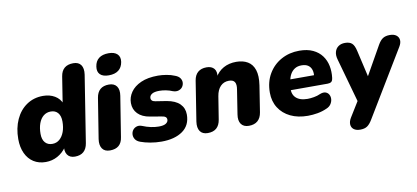

<svg xmlns="http://www.w3.org/2000/svg" viewBox="-80 -1029 3268 1504"><g transform="rotate(-10 1553.5 -277.0)"><path d="M209 11Q154 11 113 -15Q72 -41 49.5 -89.5Q27 -138 27 -203Q27 -290 58 -358Q89 -426 145.5 -464.5Q202 -503 276 -503Q329 -503 369 -479.5Q409 -456 426 -411L417 -412L451 -627Q458 -671 484 -692.5Q510 -714 554 -714Q596 -714 615 -687Q634 -660 627 -611L543 -80Q536 -36 510.5 -13.5Q485 9 441 9Q400 9 381 -19Q362 -47 371 -96L376 -127L375 -78Q346 -36 303 -12.5Q260 11 209 11ZM284 -120Q318 -120 342 -141Q366 -162 379 -197.5Q392 -233 392 -279Q392 -324 371.5 -348Q351 -372 315 -372Q281 -372 256.5 -352Q232 -332 219 -296Q206 -260 206 -213Q206 -168 227 -144Q248 -120 284 -120Z M720 9Q678 9 659 -18.5Q640 -46 647 -94L698 -413Q705 -457 730.5 -479Q756 -501 800 -501Q842 -501 861.5 -474Q881 -447 873 -398L822 -79Q816 -35 790.5 -13Q765 9 720 9ZM813 -572Q766 -572 744 -594Q722 -616 728 -656Q734 -699 762.5 -721Q791 -743 840 -743Q886 -743 909 -721Q932 -699 926 -659Q919 -616 890.5 -594Q862 -572 813 -572Z M1130 11Q1084 11 1040 3Q996 -5 964 -17Q937 -27 925.5 -45Q914 -63 915 -83Q916 -103 927 -118Q938 -133 957.5 -139.5Q977 -146 1002 -136Q1033 -123 1066 -116Q1099 -109 1129 -109Q1168 -109 1186 -121Q1204 -133 1204 -151Q1204 -165 1194.5 -172.5Q1185 -180 1163 -183L1074 -198Q1012 -208 978.5 -242.5Q945 -277 945 -328Q945 -374 972.5 -414Q1000 -454 1054.5 -478.5Q1109 -503 1191 -503Q1221 -503 1257.5 -497Q1294 -491 1324 -478Q1351 -468 1362.5 -450.5Q1374 -433 1372.5 -414Q1371 -395 1360 -380.5Q1349 -366 1329 -360Q1309 -354 1284 -363Q1261 -373 1233.5 -378.5Q1206 -384 1181 -384Q1140 -384 1121 -371.5Q1102 -359 1102 -339Q1102 -328 1109.5 -320Q1117 -312 1135 -309L1224 -295Q1293 -283 1327 -249Q1361 -215 1361 -164Q1361 -78 1298 -33.5Q1235 11 1130 11Z M1498 8Q1456 8 1437 -19.5Q1418 -47 1425 -96L1475 -413Q1482 -457 1508 -479Q1534 -501 1577 -501Q1617 -501 1637 -477Q1657 -453 1648 -406L1641 -366V-407Q1667 -454 1711 -478.5Q1755 -503 1813 -503Q1866 -503 1903.5 -481Q1941 -459 1956.5 -412Q1972 -365 1961 -291L1928 -81Q1921 -37 1895 -14.5Q1869 8 1825 8Q1783 8 1763.5 -19.5Q1744 -47 1752 -96L1782 -288Q1789 -327 1777 -347Q1765 -367 1731 -367Q1690 -367 1663.5 -339.5Q1637 -312 1629 -262L1600 -81Q1586 8 1498 8Z M2294 11Q2215 11 2156 -17.5Q2097 -46 2064 -98Q2031 -150 2031 -219Q2031 -304 2068.5 -368Q2106 -432 2170.5 -467.5Q2235 -503 2314 -503Q2378 -503 2422.5 -482Q2467 -461 2493.5 -425Q2520 -389 2529 -343.5Q2538 -298 2532 -250Q2529 -225 2518 -217.5Q2507 -210 2489 -210H2176L2188 -294H2410L2394 -281Q2399 -312 2391.5 -336Q2384 -360 2364.5 -373.5Q2345 -387 2312 -387Q2280 -387 2258 -373Q2236 -359 2222.5 -335Q2209 -311 2205 -281L2198 -242Q2189 -183 2220 -151.5Q2251 -120 2314 -120Q2337 -120 2365.5 -125Q2394 -130 2415 -140Q2442 -151 2460.5 -145Q2479 -139 2488 -122.5Q2497 -106 2495.5 -86Q2494 -66 2482 -47.5Q2470 -29 2446 -19Q2411 -3 2371.5 4Q2332 11 2294 11Z M2679 189Q2646 189 2627.5 174.5Q2609 160 2607.5 136Q2606 112 2622 85L2717 -69L2707 3L2599 -383Q2589 -418 2596.5 -444.5Q2604 -471 2625 -486Q2646 -501 2678 -501Q2714 -501 2733 -484Q2752 -467 2762 -422L2820 -170H2786L2938 -439Q2957 -473 2978.5 -487Q3000 -501 3034 -501Q3067 -501 3086 -486.5Q3105 -472 3107 -448.5Q3109 -425 3092 -397L2776 126Q2756 160 2735 174.5Q2714 189 2679 189Z"/></g></svg>

Font: Nunito ExtraLight Black
Style: Italic
Weight: 900
Italic angle: -9°
Version: Version 3.602